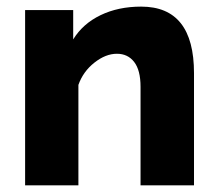

<svg xmlns="http://www.w3.org/2000/svg" viewBox="-20 -555 652 575"><path d="M561 0H400.9V-294.9Q400.9 -344.7 381.8 -369.4Q362.8 -394 330.1 -394Q296.4 -394 262.7 -367.4Q229 -340.8 214.8 -300.8V0H55.2V-524.9H199.2V-437Q228 -483.9 281 -509.5Q334 -535.2 402.8 -535.2Q561 -535.2 561 -335.9Z"/></svg>

Font: Raleway-v4020 ExtraBold
Style: Regular
Weight: 800
Designer: Matt McInerney, Pablo Impallari, Rodrigo Fuenzalida
Foundry: Matt McInerney, Pablo Impallari, Rodrigo Fuenzalida
Version: Version 4.020;PS 004.020;hotconv 1.0.88;makeotf.lib2.5.64775